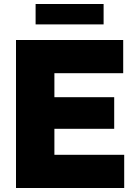

<svg xmlns="http://www.w3.org/2000/svg" viewBox="-20 -940 696 960"><path d="M158 -818V-920H498V-818ZM60 0V-740H596V-574H252V-454H551V-296H252V-166H601V0Z"/></svg>

Font: Be Vietnam Pro Black
Style: Regular
Weight: 900
Designer: Lam Bao, Tony Le, Vietanh Nguyen
Foundry: Yellow Type Foundry
Version: Version 1.002; ttfautohint (v1.8.3)